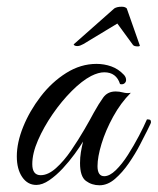

<svg xmlns="http://www.w3.org/2000/svg" viewBox="-20 -548 469 571"><path d="M276 3Q253 3 235.5 -10Q218 -23 218 -63Q218 -80 220.5 -95Q223 -110 227 -127Q218 -112 202 -90Q186 -68 166.5 -47Q147 -26 126.5 -12Q106 2 88 2Q62 2 46 -21.5Q30 -45 30 -83Q30 -124 49 -171Q68 -218 101 -261Q134 -304 177 -331Q220 -358 267 -358Q290 -358 311 -350.5Q332 -343 348 -326Q355 -319 355 -310Q355 -304 350 -300Q345 -296 337 -298Q326 -333 290 -333Q273 -333 251 -322Q224 -308 193.5 -277.5Q163 -247 136.5 -208.5Q110 -170 93 -131Q76 -92 76 -60Q76 -27 101 -27Q123 -27 146.5 -48Q170 -69 191.5 -100.5Q213 -132 231 -163Q249 -194 259 -213Q274 -240 287 -258Q300 -276 324 -276Q335 -276 346 -273Q357 -270 369 -272Q339 -242 316.5 -201Q294 -160 282 -120.5Q270 -81 270 -54Q270 -24 290 -24Q306 -24 324.5 -42Q343 -60 360.5 -87.5Q378 -115 393 -143.5Q408 -172 417 -193Q422 -193 425.5 -192Q429 -191 429 -184Q428 -180 425.5 -175.5Q423 -171 418 -160Q410 -144 396 -117Q382 -90 363 -62.5Q344 -35 322 -16Q300 3 276 3ZM390 -410Q378 -410 375 -415L329 -478L228 -417Q224 -415 219.5 -413Q215 -411 210 -411Q201 -411 199 -416L320 -523Q328 -528 342 -528Q352 -528 357 -523L395 -415Q395 -414 395.5 -413.5Q396 -413 396 -413Q396 -410 390 -410Z"/></svg>

Font: Great Vibes
Style: Regular
Weight: 400
Designer: Robert E. Leuschke, Viktoriya Grabowska, Viviana Monsalve, Eben Sorkin
Foundry: Robert E. Leuschke
Version: Version 1.103; ttfautohint (v1.8.4.7-5d5b)